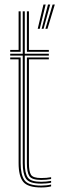

<svg xmlns="http://www.w3.org/2000/svg" viewBox="-20 -820 277 846"><path d="M161.2 -10.8Q109 -10.8 94.6 -32.8Q80.2 -54.8 80.2 -101.2V-575H25V-583.2H80.2V-770H89.2V-583.2H195.2V-575H89.2V-101.2Q89.2 -57 102.4 -38Q115.5 -19 161.2 -19Q183 -19 205.2 -23V-15Q195 -12.8 183.5 -11.8Q172 -10.8 161.2 -10.8ZM25 -591.8V-600H62V-770H71V-591.8ZM98.5 -591.8V-770H107.5V-600H195.2V-591.8ZM161.2 6Q102.5 6 82.2 -19Q62 -44 62 -101.2V-558.5H25V-566.8H71V-101.2Q71 -49.8 88 -26Q105 -2.2 161.2 -2.2Q172 -2.2 183.8 -3.4Q195.5 -4.5 205.2 -7V1.2Q187.5 6 161.2 6ZM161.2 -27.2Q120.2 -27.2 109.4 -44Q98.5 -60.8 98.5 -101.2V-566.8H195.2V-558.5H107.5V-101.2Q107.5 -64.5 116.5 -50Q125.5 -35.5 161.2 -35.5Q186.5 -35.5 205.2 -39.2V-31.2Q185.2 -27.2 161.2 -27.2ZM180.2 -693.2 211.8 -800H221.5L189.2 -693.2ZM146.2 -693.2 171.5 -800H181.2L155.2 -693.2ZM163.5 -693.2 191.5 -800H201.2L172 -693.2Z"/></svg>

Font: Big Shoulders Inline Display Light
Style: Regular
Weight: 300
Designer: Patric King
Foundry: XO Type Co
Version: Version 1.000